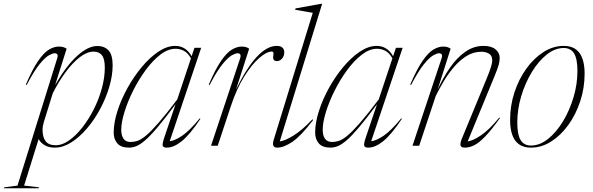

<svg xmlns="http://www.w3.org/2000/svg" viewBox="-109 -762 3102 1004"><path d="M95 217.5 93 222.5H-89L-86.5 217.5L-17.5 208.5L189.5 -455Q195 -471.5 190.8 -477.5Q186.5 -483.5 176.5 -483.5Q166.5 -483.5 146.8 -472.8Q127 -462 98 -426.5Q69 -391 30.5 -317.5L26 -319.5Q61.5 -402 91.5 -445Q121.5 -488 148 -503.2Q174.5 -518.5 198 -518.5Q211.5 -518.5 221.2 -515.8Q231 -513 239.5 -507.5L179.5 -318Q237.5 -418 294.5 -469.8Q351.5 -521.5 400 -521.5Q436.5 -521.5 458.2 -498.8Q480 -476 480 -420.5Q480 -366.5 462.2 -307Q444.5 -247.5 414.2 -191.2Q384 -135 345 -89.5Q306 -44 263 -17Q220 10 178 10Q146.5 10 125 -2.5Q103.5 -15 93 -35L17 208.5ZM120 -123Q113.5 -102 113.5 -82Q113.5 -46 129.2 -24.2Q145 -2.5 183 -2.5Q216 -2.5 251.5 -27.2Q287 -52 320.5 -94.2Q354 -136.5 380.8 -189.2Q407.5 -242 423.2 -298.8Q439 -355.5 439 -408.5Q439 -454.5 424 -473.2Q409 -492 380.5 -492Q346 -492 308 -462.8Q270 -433.5 233.8 -384.2Q197.5 -335 167 -274.5Z M749.5 -41 809 -217Q753.5 -142 715.2 -96.8Q677 -51.5 650.2 -28.5Q623.5 -5.5 603.8 2.2Q584 10 566 10Q524 10 504.8 -12Q485.5 -34 485.5 -68.5Q485.5 -120 505 -181Q524.5 -242 557.8 -302Q591 -362 632.8 -412Q674.5 -462 719.5 -492Q764.5 -522 807 -522Q862.5 -522 893 -468L908 -512H943L778.5 -23.5Q804.5 -26 843.2 -52Q882 -78 935.5 -143L939 -140.5Q883.5 -57.5 841.5 -23.8Q799.5 10 763 10Q746 10 742.2 1Q738.5 -8 749.5 -41ZM525 -83.5Q525 -54 536.8 -36.8Q548.5 -19.5 574.5 -19.5Q591.5 -19.5 610 -25.5Q628.5 -31.5 654.2 -52.8Q680 -74 719.5 -119Q759 -164 818 -242L889.5 -457Q873 -486 852.2 -496.5Q831.5 -507 808.5 -507Q769.5 -507 729.2 -476Q689 -445 652.5 -395.2Q616 -345.5 587.2 -288Q558.5 -230.5 541.8 -176.2Q525 -122 525 -83.5Z M1146 -455Q1151.5 -471 1147.2 -477.2Q1143 -483.5 1133 -483.5Q1123 -483.5 1103.2 -472.8Q1083.5 -462 1054.5 -426.5Q1025.5 -391 987 -317.5L982.5 -319.5Q1018 -402 1048 -445Q1078 -488 1104.5 -503.2Q1131 -518.5 1154.5 -518.5Q1168 -518.5 1176.8 -515.8Q1185.5 -513 1194 -507.5L1125 -293.5Q1236.5 -522 1338 -522Q1358.5 -522 1368 -512.8Q1377.5 -503.5 1377.5 -489Q1377.5 -469 1366 -455.8Q1354.5 -442.5 1339 -442.5Q1315.5 -442.5 1320 -470Q1322.5 -483.5 1320.2 -488Q1318 -492.5 1312.5 -492.5Q1285.5 -492.5 1246.5 -458.8Q1207.5 -425 1167.5 -360.8Q1127.5 -296.5 1097.5 -205L1029.5 0H994.5Z M1526.5 -695 1434 -711 1436.5 -718 1569 -742H1575.5L1354 -22.5Q1381.5 -26 1426.2 -53.5Q1471 -81 1524.5 -138L1528.5 -134.5Q1465 -51 1420 -20.5Q1375 10 1340.5 10Q1326.5 10 1321 1Q1315.5 -8 1322 -30Z M1803 -41 1862.5 -217Q1807 -142 1768.8 -96.8Q1730.5 -51.5 1703.8 -28.5Q1677 -5.5 1657.2 2.2Q1637.5 10 1619.5 10Q1577.5 10 1558.2 -12Q1539 -34 1539 -68.5Q1539 -120 1558.5 -181Q1578 -242 1611.2 -302Q1644.5 -362 1686.2 -412Q1728 -462 1773 -492Q1818 -522 1860.5 -522Q1916 -522 1946.5 -468L1961.5 -512H1996.5L1832 -23.5Q1858 -26 1896.8 -52Q1935.5 -78 1989 -143L1992.5 -140.5Q1937 -57.5 1895 -23.8Q1853 10 1816.5 10Q1799.5 10 1795.8 1Q1792 -8 1803 -41ZM1578.5 -83.5Q1578.5 -54 1590.2 -36.8Q1602 -19.5 1628 -19.5Q1645 -19.5 1663.5 -25.5Q1682 -31.5 1707.8 -52.8Q1733.5 -74 1773 -119Q1812.5 -164 1871.5 -242L1943 -457Q1926.5 -486 1905.8 -496.5Q1885 -507 1862 -507Q1823 -507 1782.8 -476Q1742.5 -445 1706 -395.2Q1669.5 -345.5 1640.8 -288Q1612 -230.5 1595.2 -176.2Q1578.5 -122 1578.5 -83.5Z M2040.5 -317.5 2036 -319.5Q2071.5 -402 2101.5 -445Q2131.5 -488 2158 -503.2Q2184.5 -518.5 2208 -518.5Q2221.5 -518.5 2230.2 -515.8Q2239 -513 2247.5 -507.5L2179.5 -293.5Q2208.5 -357 2244.5 -408.8Q2280.5 -460.5 2324.2 -491.2Q2368 -522 2419.5 -522Q2460 -522 2482 -504.2Q2504 -486.5 2504 -458.5Q2504 -442.5 2498.5 -422.2Q2493 -402 2474.5 -357.5L2336.5 -22.5Q2363 -25.5 2405.8 -54Q2448.5 -82.5 2502 -147.5L2505.5 -145Q2461 -82.5 2428.5 -48.8Q2396 -15 2370.8 -2.5Q2345.5 10 2322 10Q2301 10 2299 -2.5Q2297 -15 2306 -36.5L2434.5 -348Q2453 -392.5 2459 -413.5Q2465 -434.5 2465 -446Q2465 -471.5 2447.8 -481.5Q2430.5 -491.5 2408.5 -491.5Q2367 -491.5 2331 -469.2Q2295 -447 2265 -411.8Q2235 -376.5 2211 -336.2Q2187 -296 2169.5 -260L2083 0H2048L2199.5 -455Q2205 -471 2200.8 -477.2Q2196.5 -483.5 2186.5 -483.5Q2176.5 -483.5 2156.8 -472.8Q2137 -462 2108 -426.5Q2079 -391 2040.5 -317.5Z M2839 -522Q2948 -522 2948 -376.5Q2948 -302 2925.2 -232.8Q2902.5 -163.5 2863 -108.8Q2823.5 -54 2773.2 -22Q2723 10 2667.5 10Q2558.5 10 2558.5 -135.5Q2558.5 -210 2581.2 -279.2Q2604 -348.5 2643.5 -403.2Q2683 -458 2733.2 -490Q2783.5 -522 2839 -522ZM2667.5 -1Q2713.5 -1 2756.8 -35.5Q2800 -70 2834.8 -127.2Q2869.5 -184.5 2890 -253.2Q2910.5 -322 2910.5 -391Q2910.5 -454 2893 -482.5Q2875.5 -511 2839 -511Q2793 -511 2749.8 -476.5Q2706.5 -442 2671.8 -384.8Q2637 -327.5 2616.5 -258.8Q2596 -190 2596 -121Q2596 -58 2613.5 -29.5Q2631 -1 2667.5 -1Z"/></svg>

Font: Newsreader 72pt ExtraLight
Style: Italic
Weight: 275
Italic angle: -17°
Designer: Hugues Gentile
Foundry: Production Type
Version: Version 1.003; ttfautohint (v1.8.3)